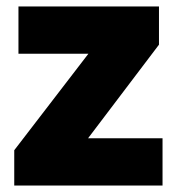

<svg xmlns="http://www.w3.org/2000/svg" viewBox="-20 -573 547 593"><path d="M482 0V-146H252L471 -435V-553H37V-407H253L24 -109V0Z"/></svg>

Font: Noto Sans Malayalam Black
Style: Regular
Weight: 900
Designer: Jelle Bosma - Monotype Design Team
Foundry: Monotype Imaging Inc.
Version: Version 2.104